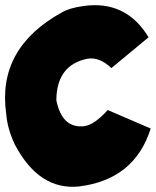

<svg xmlns="http://www.w3.org/2000/svg" viewBox="-27 -723 606 746"><path d="M297.9 -699.7Q462.9 -722.7 550.3 -578.1L405.8 -458.5Q359.9 -502 314 -495.1Q192.9 -471.2 191.9 -333.5Q214.4 -222.2 301.3 -232.9Q340.3 -238.8 391.6 -295.4L558.6 -223.6Q496.1 -25.4 280.3 1.5Q124.5 17.6 30.3 -162.1Q1.5 -223.6 -2.9 -281.2Q-39.1 -536.1 214.4 -675.3Q241.7 -691.9 297.9 -699.7Z"/></svg>

Font: Lapsus Pro (theguybrush.com)
Style: Bold
Weight: 700
Designer: Jose Roses
Version: Version 1.00 February 9, 2018, initial release